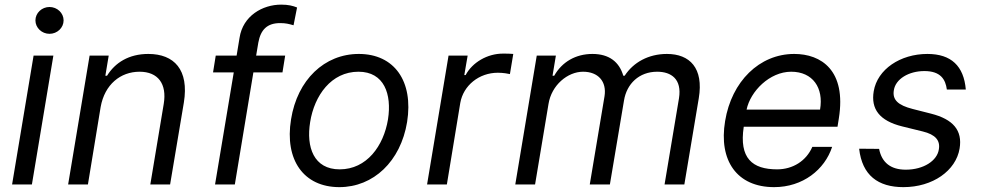

<svg xmlns="http://www.w3.org/2000/svg" viewBox="-20 -781 4153 813"><path d="M31.2 0H115.1L206 -545.5H122.2ZM130 -694.6C130 -663.4 157 -637.8 189.6 -637.8C222.3 -637.8 249.3 -663.4 249.3 -694.6C249.3 -725.9 222.3 -751.4 189.6 -751.4C157 -751.4 130 -725.9 130 -694.6Z M406.2 -328.1C423.3 -423.3 490.1 -477.3 571 -477.3C649.1 -477.3 687.5 -426.1 673.3 -340.9L616.5 0H700.3L758.5 -346.6C781.2 -485.8 717.3 -552.6 608 -552.6C525.6 -552.6 467.3 -515.6 433.2 -460.2H426.1L440.3 -545.5H359.4L268.5 0H352.3Z M1187.5 -545.5H1064.6L1073.9 -600.9C1083.8 -654.8 1110.8 -683.2 1166.2 -683.2C1190.3 -683.2 1202.8 -679.7 1223 -674L1237.9 -749.3C1220.2 -756.4 1201 -761.4 1170.5 -761.4C1092.3 -761.4 1008.5 -714.5 994.3 -620.7L981.9 -545.5H893.5L882.1 -474.4H969.8L890.6 0H974.4L1052.9 -474.4H1176.1Z M1416.9 11.4C1561.4 11.4 1676.5 -98 1703.8 -264.2C1731.5 -437.5 1649.5 -552.6 1499.3 -552.6C1354 -552.6 1239 -443.2 1212.4 -275.6C1184.3 -103.7 1266 11.4 1416.9 11.4ZM1293.3 -264.2C1311.1 -376.4 1382.5 -477.3 1497.9 -477.3C1606.9 -477.3 1639.6 -382.1 1622.9 -275.6C1604.4 -163 1533 -63.9 1418.3 -63.9C1308.6 -63.9 1275.9 -157.7 1293.3 -264.2Z M1788.4 0H1872.2L1929 -345.2C1941.8 -419 2008.5 -473 2088.1 -473C2110.8 -473 2133.5 -468.8 2139.2 -467.3L2153.4 -552.6C2143.5 -554 2122.2 -554 2109.4 -554C2044 -554 1980.1 -517 1951.7 -463.1H1946L1960.2 -545.5H1879.3Z M2161.9 0H2245.7L2302.6 -340.9C2315.3 -420.5 2383.5 -477.3 2448.9 -477.3C2512.8 -477.3 2549.7 -436.1 2539.8 -373.6L2477.3 0H2562.5L2622.2 -355.1C2633.5 -426.1 2686.1 -477.3 2762.8 -477.3C2822.4 -477.3 2867.9 -446 2855.1 -365.1L2794 0H2877.8L2938.9 -365.1C2960.2 -492.9 2900.6 -552.6 2804 -552.6C2725.9 -552.6 2661.9 -517 2625 -460.2H2619.3C2602.3 -518.5 2559.7 -552.6 2488.6 -552.6C2417.6 -552.6 2359.4 -518.5 2326.7 -460.2H2319.6L2333.8 -545.5H2252.8Z M3257.8 11.4C3379.6 11.4 3471.9 -62.5 3503.6 -159.1H3419.7C3393.8 -99.4 3337 -63.9 3270.6 -63.9C3165.5 -63.9 3109 -110.8 3129.3 -244.3H3526.3L3532 -279.8C3564.6 -483.3 3457 -552.6 3343 -552.6C3195.7 -552.6 3077.8 -436.1 3050.4 -268.5C3022.4 -100.9 3100.5 11.4 3257.8 11.4ZM3141.3 -316.8C3157.3 -394.2 3238.6 -477.3 3330.3 -477.3C3421.5 -477.3 3468.4 -409.1 3452.4 -316.8Z M3989.3 -402H4069.6C4061.1 -501.4 4007.8 -552.6 3907 -552.6C3791.9 -552.6 3695.3 -487.2 3679.7 -394.9C3666.9 -319.6 3703.8 -269.5 3800.4 -245.7L3887.1 -224.4C3941.1 -211.3 3962.4 -186.1 3955.3 -147.7C3948.2 -100.9 3891.3 -62.5 3815.3 -62.5C3752.1 -62.5 3713.8 -92.3 3702.4 -150.6L3617.9 -151.3C3630.7 -38.4 3698.2 11.4 3805.4 11.4C3929.7 11.4 4027.7 -58.2 4043.3 -152C4056.1 -228.7 4016.3 -275.9 3922.6 -299.7L3844.5 -319.6C3783.4 -335.2 3757.8 -358 3764.9 -399.1C3772 -446 3827.4 -480.1 3894.2 -480.1C3963.8 -480.1 3983.7 -443.9 3989.3 -402Z"/></svg>

Font: Magic Ui Pro
Style: Italic
Weight: 400
Italic angle: -9.39999°
Designer: Stefan Endress, Andreas Faust
Version: Version 1.000;FEAKit 1.0